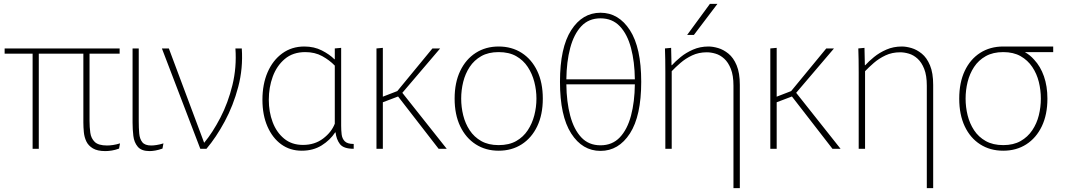

<svg xmlns="http://www.w3.org/2000/svg" viewBox="-20 -771 5528 995"><path d="M181 0H149V-493H4V-520H600V-493H444V-144Q444 -112 448 -83Q452 -54 471 -35.5Q490 -17 535 -17Q548 -17 565.5 -19.5Q583 -22 602 -28L597 -1Q578 6 560 9Q542 12 526 12Q485 12 461.5 -2Q438 -16 427.5 -38Q417 -60 414.5 -86Q412 -112 412 -136V-493H181Z M822 -1Q802 6 785.5 9Q769 12 755 12Q713 12 694 -10.5Q675 -33 671 -67Q667 -101 667 -135V-520H699V-143Q699 -108 701.5 -79.5Q704 -51 717.5 -34Q731 -17 764 -17Q775 -17 791.5 -19.5Q808 -22 827 -28Z M819 -520H855L1038 -31Q1082 -84 1122 -161Q1162 -238 1184.5 -330Q1207 -422 1200 -520H1233Q1240 -417 1214.5 -320.5Q1189 -224 1144.5 -141.5Q1100 -59 1050 0H1018Z M1544 10Q1483 10 1437.5 -23Q1392 -56 1366 -115.5Q1340 -175 1340 -254Q1340 -335 1367 -397Q1394 -459 1443 -494.5Q1492 -530 1557 -530Q1608 -530 1648 -509.5Q1688 -489 1713 -464H1715V-520L1748 -523V-119Q1748 -96 1750.5 -74.5Q1753 -53 1766.5 -39Q1780 -25 1813 -25V0Q1760 0 1741.5 -24.5Q1723 -49 1719 -85H1717Q1691 -45 1647 -17.5Q1603 10 1544 10ZM1550 -20Q1611 -20 1654.5 -53Q1698 -86 1715 -130V-431Q1688 -459 1650 -480Q1612 -501 1562 -501Q1498 -501 1456 -465.5Q1414 -430 1393.5 -374Q1373 -318 1373 -254Q1373 -191 1393 -138Q1413 -85 1452.5 -52.5Q1492 -20 1550 -20Z M1931 -520 1964 -523V-270L2039 -299L2221 -520H2261L2065 -290L2295 0H2253L2043 -271L1964 -241V0H1931Z M2564 10Q2497 10 2445.5 -23Q2394 -56 2365 -116.5Q2336 -177 2336 -260Q2336 -343 2365 -403.5Q2394 -464 2445.5 -497Q2497 -530 2564 -530Q2632 -530 2683.5 -497Q2735 -464 2764 -403.5Q2793 -343 2793 -260Q2793 -177 2764 -116.5Q2735 -56 2683.5 -23Q2632 10 2564 10ZM2564 -19Q2618 -19 2655 -40Q2692 -61 2715 -96Q2738 -131 2749 -173.5Q2760 -216 2760 -260Q2760 -304 2749 -346.5Q2738 -389 2715 -424Q2692 -459 2655 -480Q2618 -501 2564 -501Q2511 -501 2474 -480Q2437 -459 2414 -424Q2391 -389 2380.5 -346.5Q2370 -304 2370 -260Q2370 -216 2380.5 -173.5Q2391 -131 2414 -96Q2437 -61 2474 -40Q2511 -19 2564 -19Z M3092 11Q2998 11 2940 -79.5Q2882 -170 2882 -347Q2882 -524 2940 -614.5Q2998 -705 3092 -705Q3186 -705 3244.5 -614.5Q3303 -524 3303 -347Q3303 -170 3244.5 -79.5Q3186 11 3092 11ZM3092 -676Q3031 -676 2992.5 -635Q2954 -594 2935 -522.5Q2916 -451 2915 -360H3270Q3269 -451 3250 -522.5Q3231 -594 3192 -635Q3153 -676 3092 -676ZM3092 -18Q3153 -18 3192 -59Q3231 -100 3250 -171.5Q3269 -243 3270 -334H2915Q2916 -243 2935 -171.5Q2954 -100 2992.5 -59Q3031 -18 3092 -18Z M3428 -395Q3428 -433 3427.5 -462Q3427 -491 3426 -520L3458 -523L3460 -433H3462Q3480 -453 3507.5 -475.5Q3535 -498 3571.5 -514Q3608 -530 3652 -530Q3674 -530 3701.5 -522Q3729 -514 3755 -493Q3781 -472 3797.5 -432.5Q3814 -393 3814 -331V204H3781V-327Q3781 -380 3767.5 -414Q3754 -448 3733 -467Q3712 -486 3688 -493Q3664 -500 3643 -500Q3601 -500 3567 -484Q3533 -468 3506.5 -445Q3480 -422 3461 -402V0H3428ZM3541 -590 3659 -751H3698L3576 -590Z M3972 -520 4005 -523V-270L4080 -299L4262 -520H4302L4106 -290L4336 0H4294L4084 -271L4005 -241V0H3972Z M4430 -395Q4430 -433 4429.5 -462Q4429 -491 4428 -520L4460 -523L4462 -433H4464Q4482 -453 4509.5 -475.5Q4537 -498 4573.5 -514Q4610 -530 4654 -530Q4676 -530 4703.5 -522Q4731 -514 4757 -493Q4783 -472 4799.5 -432.5Q4816 -393 4816 -331V204H4783V-327Q4783 -380 4769.5 -414Q4756 -448 4735 -467Q4714 -486 4690 -493Q4666 -500 4645 -500Q4603 -500 4569 -484Q4535 -468 4508.5 -445Q4482 -422 4463 -402V0H4430Z M5179 10Q5111 10 5059.5 -23Q5008 -56 4979.5 -116.5Q4951 -177 4951 -260Q4951 -343 4979.5 -403.5Q5008 -464 5059.5 -497Q5111 -530 5179 -530H5438V-501H5291Q5318 -486 5339 -462Q5372 -427 5390 -375.5Q5408 -324 5408 -260Q5408 -177 5379 -116.5Q5350 -56 5298.5 -23Q5247 10 5179 10ZM5179 -19Q5232 -19 5269 -40Q5306 -61 5329.5 -96Q5353 -131 5363.5 -173.5Q5374 -216 5374 -260Q5374 -304 5363.5 -346.5Q5353 -389 5329.5 -424Q5306 -459 5269 -480Q5232 -501 5179 -501Q5126 -501 5088.5 -480Q5051 -459 5028 -424Q5005 -389 4994.5 -346.5Q4984 -304 4984 -260Q4984 -216 4994.5 -173.5Q5005 -131 5028 -96Q5051 -61 5088.5 -40Q5126 -19 5179 -19Z"/></svg>

Font: Murecho ExtraLight
Style: Regular
Weight: 200
Designer: Neil Summerour
Foundry: Positype
Version: Version 1.010; ttfautohint (v1.8.3)